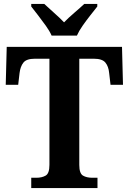

<svg xmlns="http://www.w3.org/2000/svg" viewBox="-20 -951 651 971"><path d="M138 0V-52H164Q192 -52 211 -63Q230 -74 230 -117V-654H156Q114 -654 98.5 -634.5Q83 -615 79 -582L72 -522H9L14 -714H597L602 -522H539L532 -582Q529 -615 513 -634.5Q497 -654 455 -654H381V-117Q381 -74 399.5 -63Q418 -52 447 -52H473V0ZM241 -771Q231 -794 212 -820.5Q193 -847 173 -873Q153 -899 138 -918V-931H204Q223 -913 253 -886.5Q283 -860 304 -838Q325 -860 356 -886.5Q387 -913 406 -931H472V-918Q457 -899 436.5 -873Q416 -847 397.5 -820.5Q379 -794 369 -771Z"/></svg>

Font: Noto Serif Devanagari SemiCondensed
Style: Bold
Weight: 700
Width: 4
Designer: Universal Thirst, Indian Type Foundry and the Monotype Design Team
Foundry: Monotype Imaging Inc.
Version: Version 2.004; ttfautohint (v1.8.4.7-5d5b)